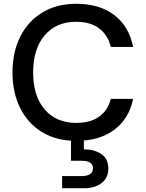

<svg xmlns="http://www.w3.org/2000/svg" viewBox="-20 -732 769 1014"><path d="M383 12Q279 12 203.5 -33.5Q128 -79 87 -160.5Q46 -242 46 -349Q46 -457 87 -538.5Q128 -620 203.5 -666Q279 -712 383 -712Q506 -712 584 -652Q662 -592 683 -484H565Q551 -545 505 -581Q459 -617 382 -617Q277 -617 216 -545.5Q155 -474 155 -349Q155 -225 216 -154Q277 -83 382 -83Q459 -83 505 -117Q551 -151 565 -210H683Q662 -106 584 -47Q506 12 383 12ZM308 262V198H410Q471 198 471 156Q471 117 410 117H355V-6H423V57Q425 57 427 57Q478 57 515 81.5Q552 106 552 158Q552 209 515.5 235.5Q479 262 427 262Z"/></svg>

Font: Ultramarine Medium
Style: Regular
Weight: 500
Designer: Colophon Foundry, Jonny Pinhorn
Foundry: Colophon Foundry
Version: Version 1.200; ttfautohint (v1.8.3)